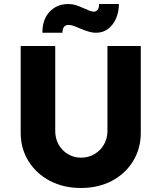

<svg xmlns="http://www.w3.org/2000/svg" viewBox="-20 -930 804 956"><path d="M383 6Q296 6 228.5 -29.5Q161 -65 122 -127.5Q83 -190 83 -269V-701H255V-278Q255 -240 272 -210Q289 -180 318.5 -162.5Q348 -145 383 -145Q420 -145 450 -162.5Q480 -180 497.5 -210Q515 -240 515 -278V-701H681V-269Q681 -190 642.5 -127.5Q604 -65 537 -29.5Q470 6 383 6ZM459 -767Q439 -767 418.5 -773.5Q398 -780 374 -790Q339 -806 322 -806Q291 -806 291 -767H191Q191 -834 227.5 -872Q264 -910 320 -910Q338 -910 355.5 -905Q373 -900 399 -888Q415 -881 426.5 -876.5Q438 -872 447 -872Q460 -872 467 -882.5Q474 -893 473 -910H572Q572 -871 558 -838.5Q544 -806 518.5 -786.5Q493 -767 459 -767Z"/></svg>

Font: Readex Pro
Style: Bold
Weight: 700
Designer: Bonnie Shaver-Troup, Thomas Jockin
Foundry: Lexend
Version: Version 1.203; ttfautohint (v1.8.3)